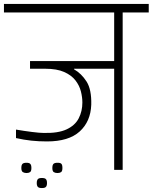

<svg xmlns="http://www.w3.org/2000/svg" viewBox="-56 -860 773 972"><path d="M406 -330Q403 -245 347.5 -194.5Q292 -144 182 -144Q140 -144 102.5 -148Q65 -152 25 -161V-204Q66 -197 105.5 -192Q145 -187 164 -187Q238 -185 281 -205Q324 -225 342.5 -261Q361 -297 361 -341Q361 -368 353.5 -397.5Q346 -427 326 -453Q306 -479 269 -495.5Q232 -512 173 -512H96V-551H522V-797H-36V-840H697V-797H565V0H522V-512H319V-509Q356 -488 382 -447.5Q408 -407 406 -330ZM78 16Q68 16 60 11.5Q52 7 52 -10Q52 -22 55.5 -27.5Q59 -33 65 -34.5Q71 -36 78 -36Q85 -36 90.5 -34.5Q96 -33 99.5 -27.5Q103 -22 103 -10Q103 7 96 11.5Q89 16 78 16ZM235 16Q224 16 216.5 11.5Q209 7 209 -10Q209 -22 212.5 -27.5Q216 -33 222 -34.5Q228 -36 235 -36Q243 -36 248.5 -34.5Q254 -33 257 -27.5Q260 -22 260 -10Q260 7 253 11.5Q246 16 235 16ZM156 92Q149 92 143 90.5Q137 89 133.5 83.5Q130 78 130 67Q130 55 133.5 49.5Q137 44 143 42.5Q149 41 156 41Q163 41 169 42.5Q175 44 178.5 49.5Q182 55 182 67Q182 78 178.5 83.5Q175 89 169 90.5Q163 92 156 92Z"/></svg>

Font: Matangi Light
Style: Regular
Weight: 300
Designer: Prashant Pant
Foundry: The Graphic Ant
Version: Version 3.002